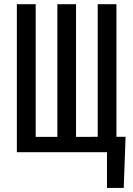

<svg xmlns="http://www.w3.org/2000/svg" viewBox="-20 -731 640 922"><path d="M151.4 -710.9V-73.7H255.4V-710.9H345.2V-73.7H418V-74.2H449.2V-710.9H539.1V-74.2H583L574.2 171.4H493.7V0H61V-710.9Z"/></svg>

Font: RobotoMono-Regular
Style: Regular
Weight: 400
Designer: Google
Version: Version 2.000985; 2015; ttfautohint (v1.3)